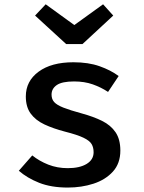

<svg xmlns="http://www.w3.org/2000/svg" viewBox="-20 -839 655 873"><path d="M288.2 -74.4Q342.1 -74.4 373.8 -93.6Q405.6 -112.8 405.6 -146.7Q405.6 -168.7 396.4 -184.1Q387.2 -199.5 359.5 -212.8Q331.8 -226.2 275.4 -240.5Q222.1 -254.4 181.8 -273.3Q141.5 -292.3 119.5 -322.6Q97.4 -352.8 97.4 -400.5Q97.4 -470.3 155.6 -513.1Q213.8 -555.9 313.8 -555.9Q382.1 -555.9 432.8 -537.9Q483.6 -520 519.5 -493.3L471.3 -421Q439.5 -442.1 401.8 -455.4Q364.1 -468.7 316.9 -468.7Q262.1 -468.7 238.2 -452.3Q214.4 -435.9 214.4 -408.7Q214.4 -388.2 226.4 -374.9Q238.5 -361.5 268.2 -349.7Q297.9 -337.9 352.3 -323.1Q405.1 -308.7 444.4 -289.2Q483.6 -269.7 505.4 -237.7Q527.2 -205.6 527.2 -154.4Q527.2 -95.9 493.3 -58.7Q459.5 -21.5 405.1 -3.8Q350.8 13.8 288.2 13.8Q212.8 13.8 157.9 -7.9Q103.1 -29.7 65.6 -62.6L126.7 -132.3Q158.5 -106.7 199.5 -90.5Q240.5 -74.4 288.2 -74.4ZM448.7 -819.5 494.9 -768.2 354.9 -638.5H281L139.5 -768.2L187.7 -819.5L317.9 -725.1Z"/></svg>

Font: Fira Code Medium
Style: Regular
Weight: 500
Designer: Carrois Corporate, Edenspiekermann AG, Nikita Prokopov
Foundry: Carrois Corporate, Edenspiekermann AG, Nikita Prokopov
Version: Version 6.002